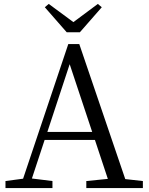

<svg xmlns="http://www.w3.org/2000/svg" viewBox="-20 -961 759 981"><path d="M388 -796H321L209 -924L229 -941L355 -848L480 -941L500 -924ZM222 -287H451L336 -633ZM620 -46 710 -36V0H421V-36L531 -47L465 -246H208L143 -49L248 -36V0H8V-36L98 -48L329 -736H385Z"/></svg>

Font: Shippori Mincho TTF
Style: Regular
Weight: 400
Version: Version 2.100